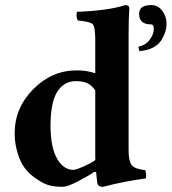

<svg xmlns="http://www.w3.org/2000/svg" viewBox="-20 -718 669 748"><path d="M568.8 -698.2Q595.7 -698.2 612.3 -676Q628.9 -653.8 628.9 -625Q628.9 -612.8 625 -597.9Q621.1 -583 610.6 -564.5Q600.1 -545.9 577.6 -533.4Q555.2 -521 522.9 -519L519 -536.1Q547.9 -542 563.5 -563.5Q579.1 -585 579.1 -605Q579.1 -623 567.9 -623Q522 -623 522 -664.1Q522 -698.2 568.8 -698.2ZM351.6 -94.7Q351.6 -99.1 351.3 -103.3Q351.1 -107.4 351.1 -111.6Q351.1 -115.7 351.1 -120.1V-366.2Q334.5 -388.7 317.1 -395.3Q299.8 -401.9 275.9 -401.9Q228 -401.9 202.1 -358.9Q177.2 -317.9 176.8 -229Q176.8 -145 201.9 -100.6Q227.1 -56.2 266.1 -56.2Q270.5 -56.2 281.5 -59.8Q292.5 -63.5 305.2 -69.1Q317.9 -74.7 331.1 -81.8Q344.2 -88.9 351.6 -94.7ZM354.5 -47.9H346.2Q321.3 -30.8 281.7 -10.5Q242.2 9.8 224.1 9.8Q185.1 9.8 161.1 0.5Q137.2 -8.8 106.9 -32.2Q71.8 -59.1 54.4 -104.5Q37.1 -149.9 37.1 -198.2Q37.1 -297.4 109.6 -370.6Q182.1 -443.8 278.8 -443.8Q318.8 -443.8 351.1 -432.6V-563Q351.1 -613.8 341.1 -623.8Q331.1 -633.8 283.2 -638.2Q275.4 -652.3 279.8 -671.9Q403.8 -676.8 467.8 -698.2Q483.9 -698.2 483.9 -685.1Q481 -647.9 481 -583V-132.8Q481 -89.8 493.4 -74.5Q505.9 -59.1 545.9 -55.2Q551.8 -36.1 547.9 -22.9Q462.9 -11.7 381.8 9.8Q359.9 9.8 358.9 -6.8Q356.4 -24.4 354.5 -47.9Z"/></svg>

Font: Linux Libertine
Style: Bold
Weight: 700
Designer: Philipp H. Poll
Foundry: Philipp H. Poll
Version: Version 5.0.3